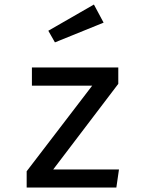

<svg xmlns="http://www.w3.org/2000/svg" viewBox="-20 -844 655 864"><path d="M219.5 -81.5H515.4L503.6 0H100V-73.3L394.9 -458.5H123.6V-540.5H512.3V-466.7ZM402.6 -823.6 446.2 -742.1 227.2 -653.3 197.4 -705.6Z"/></svg>

Font: Fira Code Retina
Style: Regular
Weight: 450
Monospace: yes
Designer: Carrois Corporate, Edenspiekermann AG, Nikita Prokopov
Foundry: Carrois Corporate, Edenspiekermann AG, Nikita Prokopov
Version: Version 6.002